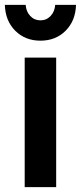

<svg xmlns="http://www.w3.org/2000/svg" viewBox="-21 -773 334 793"><path d="M85 -753Q87 -725 104 -707Q121 -689 146 -689Q171 -689 188 -707Q205 -725 207 -753H293Q291 -687 250 -646Q209 -605 146 -605Q83 -605 42 -646Q1 -687 -1 -753ZM81 -535H211V0H81Z"/></svg>

Font: Montserrat arm Medium
Style: Regular
Weight: 500
Designer: Julieta Ulanovsky
Foundry: Julieta Ulanovsky
Version: Version 6.000;PS 006.000;hotconv 1.0.88;makeotf.lib2.5.64775